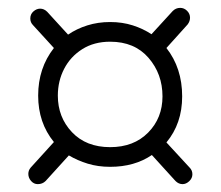

<svg xmlns="http://www.w3.org/2000/svg" viewBox="-20 -469 561 488"><path d="M444 -1Q434 -1 426 -9L366 -75Q322 -45 260 -45Q229 -45 203 -53Q177 -61 155 -74L96 -9Q88 -1 76 -1Q66 -1 59 -9Q52 -17 52 -27Q52 -36 58 -43L117 -108Q77 -157 77 -226Q77 -296 117 -347L64 -405Q57 -412 57 -422Q57 -433 65 -440Q73 -447 82 -447Q92 -447 100 -439L153 -381Q175 -396 202 -404.5Q229 -413 260 -413Q291 -413 317.5 -404.5Q344 -396 365 -382L419 -441Q427 -449 438 -449Q448 -449 455.5 -441.5Q463 -434 463 -424Q463 -415 457 -407L403 -347Q443 -296 443 -224Q443 -155 403 -107L462 -43Q469 -36 469 -26Q469 -16 461 -8.5Q453 -1 444 -1ZM260 -363Q219 -363 189 -344Q159 -325 143 -294Q127 -263 127 -226Q127 -171 163 -133Q199 -95 260 -95Q320 -95 356.5 -132Q393 -169 393 -224Q393 -281 357.5 -322Q322 -363 260 -363Z"/></svg>

Font: Hubballi
Style: Regular
Weight: 400
Designer: Erin McLaughlin
Version: Version 1.000; ttfautohint (v1.8.3)